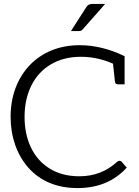

<svg xmlns="http://www.w3.org/2000/svg" viewBox="-20 -949 705 977"><path d="M625 -96Q530 8 375 8Q217 8 124 -96Q80 -146 57 -212.5Q34 -279 34 -354Q34 -435 59.5 -502Q85 -569 132 -618Q179 -667 243.5 -693Q308 -719 385 -719Q499 -719 614 -663V-520H581Q566 -520 565 -533L555 -625Q476 -660 391 -660Q304 -660 239 -621.5Q174 -583 139.5 -513.5Q105 -444 105 -354Q105 -267 137.5 -198.5Q170 -130 233 -91Q296 -52 384 -52Q496 -52 575 -125Q583 -131 588 -131Q594 -131 599 -126ZM418 -911Q424 -921 431.5 -925Q439 -929 452 -929H515L403 -802Q398 -795 393 -793Q388 -791 379 -791H341Z"/></svg>

Font: Aleo Light
Style: Regular
Weight: 300
Designer: Alessio Laiso
Foundry: Alessio Laiso
Version: Version 2.000